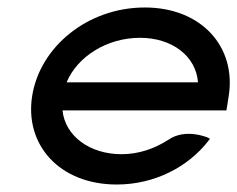

<svg xmlns="http://www.w3.org/2000/svg" viewBox="-20 -482 634 513"><path d="M66 -226C45 -95 139 11 292 11C393 11 483 -36 537 -106L541 -111L536 -114C536 -114 476 -141 429 -108C393 -85 351 -70 305 -70C219 -70 154 -119 147 -187H585L591 -225C612 -356 519 -462 367 -462C214 -462 87 -357 66 -226ZM158 -262C186 -330 265 -381 354 -381C441 -381 504 -331 509 -262Z"/></svg>

Font: Charger Pro
Style: BdExtObl
Weight: 700
Designer: Jasper
Foundry: Cannot Into Space Fonts
Version: Version 1.09